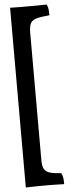

<svg xmlns="http://www.w3.org/2000/svg" viewBox="-65 -774 422 1076"><g transform="rotate(-5 146.0 -236.5)"><path d="M35.2 -742.2Q62 -741.2 86.2 -741.2Q110.4 -741.2 131.3 -741.2Q159.2 -741.2 183.6 -741.2Q208 -741.2 240.2 -742.2Q248 -729 249.5 -713.6Q251 -698.2 251 -681.2Q203.1 -676.8 178.2 -669.9Q153.3 -663.1 144.3 -645.5Q135.3 -627.9 135.3 -591.8V125Q135.3 158.2 144.8 174.6Q154.3 190.9 177.7 197.5Q201.2 204.1 240.2 206.1Q248 221.2 249.5 235.6Q251 250 251 269Q224.1 268.1 197 267.6Q169.9 267.1 147.9 267.1Q122.1 267.1 94 267.6Q65.9 268.1 35.2 269Z"/></g></svg>

Font: Ekush
Style: Regular
Weight: 400
Designer: Jayed Ahsan Saad & S M Khalid Hossain
Foundry: Codepotro
Version: Codepotro Ekush; Version 0.600